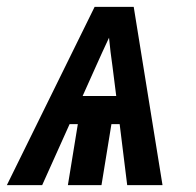

<svg xmlns="http://www.w3.org/2000/svg" viewBox="-53 -540 573 560"><path d="M-33 0 223 -520H337L421 0H318L296 -178H272L243 0H145L174 -178H150L70 0ZM286 -260 275 -347Q272 -367 269.5 -388Q267 -409 265 -430Q255 -409 245.5 -388Q236 -367 227 -347L188 -260Z"/></svg>

Font: Iosevka SS18 Extrabold
Style: Italic
Weight: 800
Italic angle: -9°
Monospace: yes
Designer: Belleve Invis
Foundry: Belleve Invis
Version: Version 25.1.1; ttfautohint (v1.8.4)